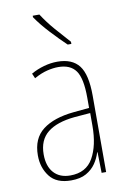

<svg xmlns="http://www.w3.org/2000/svg" viewBox="-87 -817 585 880"><g transform="rotate(-10 205.0 -377.0)"><path d="M203 -537Q272 -537 304 -495.5Q336 -454 336 -356V0H315L313 -96H311Q303 -69 286.5 -45Q270 -21 242.5 -5.5Q215 10 172 10Q104 10 72.5 -31Q41 -72 41 -129Q41 -208 92.5 -247.5Q144 -287 237 -296L310 -303V-351Q310 -441 284.5 -476.5Q259 -512 203 -512Q179 -512 150.5 -505Q122 -498 90 -480L80 -503Q108 -519 140 -528Q172 -537 203 -537ZM237 -273Q154 -265 111 -230.5Q68 -196 68 -129Q68 -74 95.5 -43.5Q123 -13 172 -13Q246 -13 278.5 -70.5Q311 -128 311 -220V-279ZM160 -764Q185 -725 218 -687Q251 -649 281 -616V-606H264Q232 -636 193 -678Q154 -720 129 -757V-764Z"/></g></svg>

Font: Noto Sans Tamil Condensed Thin
Style: Regular
Weight: 100
Width: 3
Designer: Jelle Bosma - Monotype Design Team
Foundry: Monotype Imaging Inc.
Version: Version 2.004; ttfautohint (v1.8.4.7-5d5b)